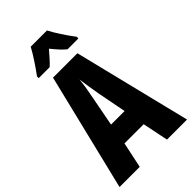

<svg xmlns="http://www.w3.org/2000/svg" viewBox="-277 -1016 1102 1102"><g transform="rotate(-45 274.0 -465.0)"><path d="M341 -930H209C191 -894 142 -821 114 -784V-770H203C221 -786 246 -814 275 -848C302 -814 326 -788 348 -770H436V-784C397 -835 364 -886 341 -930ZM385 0H548L372 -714H174L0 0H164L197 -157H353ZM295 -464 329 -288H219L253 -466C263 -515 271 -563 274 -599C279 -561 286 -514 295 -464Z"/></g></svg>

Font: Noto Sans Khmer UI ExtraCondensed ExtraBold
Style: Regular
Weight: 800
Width: 2
Designer: Danh Hong and the Monotype Design Team
Foundry: Monotype Imaging Inc.
Version: Version 2.002